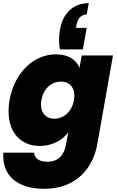

<svg xmlns="http://www.w3.org/2000/svg" viewBox="-37 -909 737 1205"><path d="M483 -599 507 -734H440L442 -747C450 -796 474 -818 507 -818L520 -889C416 -889 356 -818 340 -725C332 -686 331 -643 339 -599ZM23 -281C-8 -102 78 7 212 7C290 7 354 -28 391 -78L378 -6C363 81 314 106 259 106C209 106 179 85 177 49H-16C-26 188 66 276 241 276C443 276 548 144 574 -6L672 -561H476L462 -483C443 -533 392 -568 313 -568C180 -568 55 -460 23 -281ZM427 -281C414 -205 360 -164 304 -164C249 -164 209 -206 223 -281C236 -357 290 -397 346 -397C401 -397 440 -356 427 -281Z"/></svg>

Font: SVN-Poppins ExtraBold
Style: Italic
Weight: 800
Italic angle: -10°
Designer: Ninad Kale (Devanagari), Jonny Pinhorn (Latin)
Foundry: Indian Type Foundry
Version: Version 3.002 2017